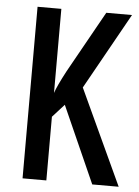

<svg xmlns="http://www.w3.org/2000/svg" viewBox="-52 -821 576 796"><g transform="rotate(5 236.0 -423.0)"><path d="M472 -66H362L220 -385L171 -331V-66H72V-780H171V-430Q180 -458 215 -524L358 -780H465L288 -463Z"/></g></svg>

Font: Noto Sans Malayalam UI ExtraCondensed Medium
Style: Regular
Weight: 500
Width: 2
Designer: Jelle Bosma - Monotype Design Team
Foundry: Monotype Imaging Inc.
Version: Version 2.104; ttfautohint (v1.8.4.7-5d5b)